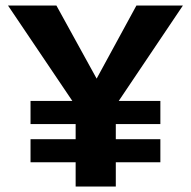

<svg xmlns="http://www.w3.org/2000/svg" viewBox="-20 -678 694 698"><path d="M270 -271 9 -658H185L365 -331ZM255 0V-357H401V0ZM91 -88V-172H563V-88ZM91 -227V-311H563V-227ZM380 -264 298 -331 476 -658H645Z"/></svg>

Font: Ysabeau Office ExtraBold
Style: Regular
Weight: 800
Designer: Christian Thalmann (Catharsis Fonts)
Version: Version 2.001;gftools[0.9.30]; featfreeze: tnum,lnum,ss02